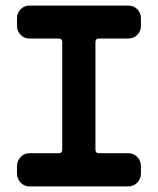

<svg xmlns="http://www.w3.org/2000/svg" viewBox="-20 -668 566 688"><path d="M485 -46Q485 -27 472 -13.5Q459 0 439 0H86Q67 0 54 -13.5Q41 -27 41 -46V-73Q41 -92 54 -105.5Q67 -119 86 -119H191Q203 -119 203 -132V-517Q203 -530 191 -530H86Q67 -530 54 -543Q41 -556 41 -575V-603Q41 -622 54 -635Q67 -648 86 -648H439Q459 -648 472 -635Q485 -622 485 -603V-575Q485 -556 472 -543Q459 -530 439 -530H335Q322 -530 322 -517V-132Q322 -119 335 -119H439Q459 -119 472 -105.5Q485 -92 485 -73Z"/></svg>

Font: Monomaniac One
Style: Regular
Weight: 400
Version: Version 1.000; ttfautohint (v1.8.3)